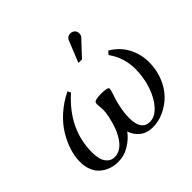

<svg xmlns="http://www.w3.org/2000/svg" viewBox="-170 -907 1102 1102"><g transform="rotate(-45 381.0 -355.5)"><path d="M356 -334.5Q370.1 -344.7 411.1 -344.7Q456.5 -344.7 466.8 -334.5Q466.8 -317.9 455.6 -287.1Q444.3 -256.3 437 -220.7Q426.3 -171.4 426.3 -132.3Q426.3 -31.7 496.1 -31.7Q536.1 -31.7 572.3 -70.8Q608.4 -109.9 629.9 -173.6Q651.4 -237.3 651.4 -306.6Q651.4 -397 598.6 -471.2L615.7 -490.7Q675.8 -454.6 705.1 -398.4Q734.4 -342.3 734.4 -277.8Q734.4 -215.8 712.6 -162.1Q690.9 -108.4 655.5 -73Q620.1 -37.6 575.9 -17.6Q531.7 2.4 486.3 2.4Q436 2.4 405 -24.2Q374 -50.8 364.3 -85.4Q339.8 -50.8 297.1 -24.2Q254.4 2.4 204.1 2.4Q183.6 2.4 163.3 -2Q143.1 -6.3 122.1 -17.8Q101.1 -29.3 85 -46.4Q68.8 -63.5 58.8 -91.3Q48.8 -119.1 48.8 -154.3Q48.8 -196.3 63.2 -241.9Q77.6 -287.6 105.2 -333.3Q132.8 -378.9 179.4 -420.7Q226.1 -462.4 284.7 -490.7L293.9 -471.2Q136.2 -331.1 136.2 -143.1Q136.2 -86.9 156.5 -59.3Q176.8 -31.7 209 -31.7Q257.8 -31.7 293.9 -81.5Q330.1 -131.3 349.1 -220.7Q355 -249.5 355 -272.5Q355 -283.7 353.3 -298.3Q351.6 -313 351.6 -317.4Q351.6 -325.7 356 -334.5ZM473.1 -561.5H444.3L496.6 -691.4Q499.5 -698.7 504.9 -704.1Q515.1 -714.4 530.8 -714.4Q546.9 -714.4 557.4 -704.1Q567.9 -693.8 567.9 -678.2Q567.9 -662.1 559.6 -653.8Z"/></g></svg>

Font: Flanker
Style: Italic
Weight: 400
Italic angle: -12°
Designer: Flanker
Version: Version 2.027